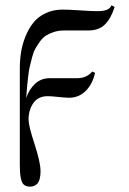

<svg xmlns="http://www.w3.org/2000/svg" viewBox="-20 -471 484 719"><path d="M409.2 -444.8 397.9 -451.2C393.4 -442.4 386.9 -436.5 378.4 -433.6C370 -430.7 358.9 -429.2 345.2 -429.2C330.9 -429.2 309.2 -430.2 280.3 -432.1C251.3 -434.1 229.5 -435.1 214.8 -435.1C191.1 -435.1 169.8 -430.6 150.9 -421.6C132 -412.7 116.7 -400.9 105 -386.2C93.3 -371.6 83.4 -354.4 75.4 -334.7C67.5 -315 61.9 -295.2 58.8 -275.1C55.7 -255.1 54.2 -234.4 54.2 -212.9V147C54.2 186 58.8 210.1 67.9 219.2C73.7 225.1 82 228 92.8 228C102.5 228 111.3 224.6 119.1 217.8C127.6 208.3 131.8 192.4 131.8 169.9C131.8 148.1 124.3 114.3 109.4 68.6C94.4 22.9 86.9 -7.6 86.9 -22.9C86.9 -47.4 92.9 -68.1 105 -85.2C117 -102.3 134.8 -110.8 158.2 -110.8C167.3 -110.8 180.8 -109.9 198.7 -107.9C216.6 -106 230 -105 238.8 -105C263.2 -105 283.9 -113.5 301 -130.6C318.1 -147.7 329.8 -170.2 335.9 -198.2L325.2 -203.1C311.5 -186.5 292.8 -178.2 269 -178.2H166C144.5 -178.2 126.3 -171.2 111.3 -157.2C96.4 -143.2 85.3 -125.5 78.1 -104C79.4 -120.6 80.4 -133.5 81.1 -142.8C81.7 -152.1 83 -164.9 85 -181.2C86.9 -197.4 88.9 -210.4 91.1 -220.2C93.2 -230 96.1 -241.8 99.9 -255.6C103.6 -269.4 107.8 -280.6 112.5 -289.1C117.3 -297.5 123.1 -306.6 130.1 -316.2C137.1 -325.8 144.9 -333.2 153.3 -338.4C161.8 -343.6 171.7 -348 183.1 -351.6C194.5 -355.1 206.9 -356.9 220.2 -356.9H311C337.1 -356.9 357.7 -364.3 372.8 -379.2C387.9 -394 400.1 -415.9 409.2 -444.8Z"/></svg>

Font: Linux Biolinum G
Style: Bold
Weight: 700
Designer: Philipp H. Poll
Foundry: Philipp H. Poll
Version: Version 1.1.0